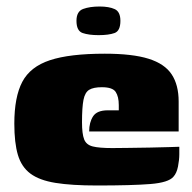

<svg xmlns="http://www.w3.org/2000/svg" viewBox="-20 -565 589 590"><path d="M278 5Q200 5 150.5 -3Q101 -11 73.5 -31.5Q46 -52 35 -89Q24 -126 24 -185Q24 -267 48.5 -313.5Q73 -360 133.5 -380Q194 -400 302 -400Q387 -400 436.5 -384.5Q486 -369 507.5 -336.5Q529 -304 529 -253V-161H254Q254 -189 266 -207.5Q278 -226 311 -226H345V-242Q345 -268 335.5 -282.5Q326 -297 293 -297Q267 -297 254 -289Q241 -281 236.5 -258Q232 -235 232 -189Q232 -154 238.5 -137Q245 -120 265 -115Q285 -110 325 -110Q341 -110 373 -110.5Q405 -111 440 -111.5Q475 -112 501 -113Q527 -114 531 -114V-91Q531 -74 527 -53.5Q523 -33 513 -22Q498 -4 442 0.5Q386 5 278 5ZM283 -457Q253 -457 234 -463.5Q215 -470 215 -501Q215 -530 235.5 -537.5Q256 -545 286 -545Q315 -545 332.5 -537Q350 -529 350 -501Q350 -470 332 -463.5Q314 -457 283 -457Z"/></svg>

Font: Genos Black
Style: Regular
Weight: 900
Designer: Robert E. Leuschke
Foundry: Robert E. Leuschke
Version: Version 1.010